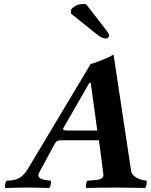

<svg xmlns="http://www.w3.org/2000/svg" viewBox="-20 -931 750 953"><path d="M316.9 -283.2H462.9L430.2 -520H423.8L294.9 -295.9Q293 -292 293 -290Q293 -283.2 316.9 -283.2ZM5.9 2Q2.4 -4.4 5.4 -16.8Q8.3 -29.3 13.2 -34.2Q53.2 -34.2 77.6 -48.8Q102.1 -63.5 122.1 -99.1L430.2 -613.8Q438 -613.8 483.2 -631.8Q528.3 -649.9 539.1 -658.2H543.9L630.9 -82Q632.8 -66.9 650.1 -54Q667.5 -41 689 -37.1L707 -34.2Q710 -28.3 707.3 -15.1Q704.6 -2 700.2 2Q614.3 0 575.2 0Q480.5 0 408.2 2Q404.8 -3.4 407.2 -16.6Q409.7 -29.8 414.1 -34.2L452.1 -37.1Q493.2 -40 493.2 -62Q493.2 -68.4 492.2 -73.2L471.2 -234.9H289.1Q272 -234.9 264.6 -231.4Q257.3 -228 252 -217.8L173.8 -73.2Q170.9 -67.4 170.9 -61Q170.9 -42 208 -37.1L231 -34.2Q234.4 -29.8 231.9 -16.1Q229.5 -2.4 224.1 2Q153.8 0 97.2 0Q78.1 0 5.9 2ZM408.2 -909.2 509.8 -777.8Q521 -763.2 521 -753.9Q521 -748.5 516.8 -744.4Q512.7 -740.2 506.8 -740.2Q486.3 -740.2 466.8 -755.9L332 -863.8V-881.8Q337.4 -892.1 354.2 -901.6Q371.1 -911.1 392.1 -911.1Q402.3 -911.1 408.2 -909.2Z"/></svg>

Font: Common Serif
Style: Bold Italic
Weight: 700
Italic angle: -12°
Designer: Philipp H. Poll, Khaled Hosny
Foundry: Stefan Peev, Context Ltd.
Version: Version 1.026